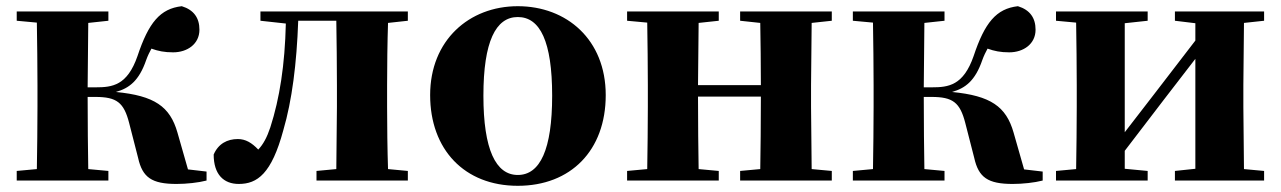

<svg xmlns="http://www.w3.org/2000/svg" viewBox="-20 -583 4137 620"><path d="M426 -73C440 -10 470 11 550 11C582 11 620 7 647 0V-29L587 -36L553 -155C529 -239 479 -274 354 -286C397 -298 429 -322 452 -389C457 -403 463 -415 469 -426C491 -418 511 -414 539 -414C585 -414 624 -441 624 -487C624 -525 606 -551 567 -563C497 -555 460 -510 424 -402C391 -307 343 -301 289 -301H263L265 -509L330 -516V-546H34V-516L99 -510C100 -451 101 -364 101 -308V-238C101 -182 100 -95 99 -37L34 -31V0H330V-31L265 -37C264 -95 263 -185 263 -270H288C357 -270 380 -252 397 -186Z M1065 0H1297V-31L1233 -37C1231 -95 1230 -182 1230 -238V-308C1230 -364 1231 -451 1233 -509L1297 -516V-546H821V-516L903 -507C900 -374 883 -265 853 -172C842 -139 830 -117 814 -100C793 -122 773 -134 748 -134C714 -134 685 -119 670 -84C670 -20 702 11 751 11C811 11 857 -22 895 -163C923 -259 938 -377 943 -516H1066C1067 -458 1068 -367 1068 -308V-238L1066 -37L1002 -31V0Z M1652 17C1823 17 1936 -97 1936 -276C1936 -455 1810 -563 1652 -563C1495 -563 1369 -453 1369 -276C1369 -100 1480 17 1652 17ZM1652 -18C1581 -18 1541 -100 1541 -274C1541 -449 1581 -528 1652 -528C1724 -528 1763 -449 1763 -274C1763 -100 1724 -18 1652 -18Z M2370 -516 2435 -509C2436 -454 2437 -371 2437 -308H2234L2236 -509L2301 -516V-546H2005V-516L2070 -510C2071 -451 2072 -364 2072 -308V-238C2072 -182 2071 -95 2070 -37L2005 -31V0H2301V-31L2236 -37C2235 -95 2234 -186 2234 -271H2437C2437 -186 2436 -95 2435 -37L2370 -31V0H2666V-31L2601 -37L2599 -238V-308L2601 -509L2666 -516V-546H2370Z M3126 -73C3140 -10 3170 11 3250 11C3282 11 3320 7 3347 0V-29L3287 -36L3253 -155C3229 -239 3179 -274 3054 -286C3097 -298 3129 -322 3152 -389C3157 -403 3163 -415 3169 -426C3191 -418 3211 -414 3239 -414C3285 -414 3324 -441 3324 -487C3324 -525 3306 -551 3267 -563C3197 -555 3160 -510 3124 -402C3091 -307 3043 -301 2989 -301H2963L2965 -509L3030 -516V-546H2734V-516L2799 -510C2800 -451 2801 -364 2801 -308V-238C2801 -182 2800 -95 2799 -37L2734 -31V0H3030V-31L2965 -37C2964 -95 2963 -185 2963 -270H2988C3057 -270 3080 -252 3097 -186Z M3774 -516 3840 -508V-452L3707 -279L3612 -156V-508L3686 -516V-546H3390V-516L3455 -510C3456 -451 3457 -364 3457 -308V-238C3457 -182 3456 -95 3455 -37L3390 -31V0H3686V-31L3612 -38V-96L3739 -262L3840 -393V-38L3774 -31V0H4062V-31L3997 -37L3995 -238V-308L3997 -509L4062 -516V-546H3774Z"/></svg>

Font: GenKiMin2 TW H
Style: Regular
Weight: 900
Version: Version 2.100;PS 2.1;hotconv 16.6.51;makeotf.lib2.5.65220 DE